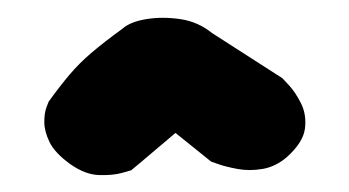

<svg xmlns="http://www.w3.org/2000/svg" viewBox="-20 -684 402 221"><path d="M61 -495Q43 -508 37 -520.5Q31 -533 31 -543.5Q31 -554 33.5 -560.5Q36 -567 36 -567Q49 -585 60 -598Q71 -611 85 -623Q99 -635 121 -651Q130 -659 148.5 -662Q167 -665 187.5 -662Q208 -659 224 -646L305 -594Q305 -594 312.5 -586Q320 -578 326.5 -565Q333 -552 331 -536Q329 -520 310 -503Q297 -492 282 -489.5Q267 -487 253.5 -489.5Q240 -492 231.5 -495Q223 -498 223 -498L182 -531Q170 -521 156 -509Q142 -497 131 -488Q131 -488 120.5 -485Q110 -482 94 -482.5Q78 -483 61 -495Z"/></svg>

Font: Sour Gummy Black
Style: Regular
Weight: 900
Version: Version 1.000